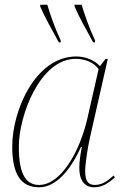

<svg xmlns="http://www.w3.org/2000/svg" viewBox="-20 -786 523 816"><path d="M230 -606H238V-614C213 -667 192 -728 181 -766H151V-758C175 -704 198 -665 230 -606ZM376 -606H384V-614C359 -667 338 -728 327 -766H297V-758C321 -704 344 -665 376 -606ZM146 10C200 10 265 -32 324 -161H328C322 -135 317 -94 317 -76C316 -23 337 10 380 10C414 10 441 -7 468 -32L463 -40C434 -15 414 0 382 0C352 0 342 -22 342 -58C342 -90 353 -160 362 -200L438 -535H428L405 -505C382 -529 346 -546 304 -546C132 -546 32 -319 32 -163C32 -45 69 10 146 10ZM146 0C96 0 60 -36 60 -162C60 -295 150 -536 302 -536C340 -536 380 -521 399 -492L351 -281C319 -142 239 0 146 0Z"/></svg>

Font: Noto Serif Display Thin
Style: Italic
Weight: 100
Italic angle: -12°
Designer: Monotype Design Team
Foundry: Monotype Imaging Inc.
Version: Version 2.009